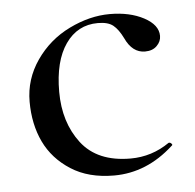

<svg xmlns="http://www.w3.org/2000/svg" viewBox="-39 -434 492 485"><g transform="rotate(-5 207.5 -191.5)"><path d="M377.9 -329.1Q377.9 -314.9 366.9 -304Q356 -293 336.9 -293Q304.7 -293 287.1 -331.1Q275.9 -354 262.9 -364.5Q250 -375 224.1 -375Q172.4 -375 142.1 -331.5Q111.8 -288.1 111.8 -210.4Q111.8 -132.8 152.3 -79.8Q192.9 -26.9 276.9 -26.9Q331.1 -26.9 376 -58.1H377.9Q380.9 -58.1 383.5 -54.9Q386.2 -51.8 382.8 -49.8Q314.9 12.2 231.9 12.2Q167 12.2 122.6 -16.4Q78.1 -44.9 56.6 -89.8Q35.2 -134.8 35.2 -191.9Q35.2 -249 68.1 -296.6Q101.1 -344.2 153.1 -369.6Q205.1 -395 255.9 -395Q306.6 -395 342.3 -376Q377.9 -356.9 377.9 -329.1Z"/></g></svg>

Font: Cormorant-Medium
Style: Regular
Weight: 500
Designer: Christian Thalmann (Catharsis Fonts)
Version: Version 3.000